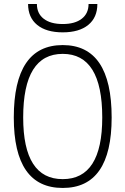

<svg xmlns="http://www.w3.org/2000/svg" viewBox="-20 -928 626 958"><path d="M293 9.8Q48.8 9.8 48.8 -341.8Q48.8 -703.1 293 -703.1Q537.1 -703.1 537.1 -341.8Q537.1 9.8 293 9.8ZM293 -34.2Q490.2 -34.2 490.2 -341.8Q490.2 -659.2 293 -659.2Q95.7 -659.2 95.7 -341.8Q95.7 -34.2 293 -34.2ZM293 -766.6Q210.9 -766.6 165.5 -803.7Q120.1 -840.8 120.1 -908.2H164.1Q164.1 -860.8 198 -834.5Q231.9 -808.1 293 -808.1Q354 -808.1 387.9 -834.5Q421.9 -860.8 421.9 -908.2H465.8Q465.8 -840.8 420.4 -803.7Q375 -766.6 293 -766.6Z"/></svg>

Font: Cascadia Mono NF ExtraLight
Style: Regular
Weight: 200
Monospace: yes
Designer: Aaron Bell
Foundry: Saja Typeworks
Version: Version 2404.023; ttfautohint (v1.8.4)